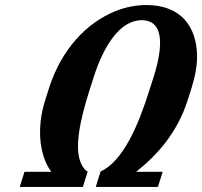

<svg xmlns="http://www.w3.org/2000/svg" viewBox="-20 -740 800 760"><path d="M159 -344C150 -315 144 -288 141 -261C132 -178 148 -108 183 -60H77L58 0H308L327 -61C315 -67 307 -79 300 -95C274 -155 296 -262 334 -382L351 -435C390 -557 454 -660 541 -660C629 -660 627 -559 588 -435L571 -382C527 -242 467 -102 378 -61L359 0H605L624 -60H519C601 -125 682 -214 723 -344L738 -391C753 -439 761 -482 760 -523C757 -634 697 -720 560 -720C518 -720 477 -712 437 -696C323 -650 223 -545 174 -391Z"/></svg>

Font: Aerodynamic
Style: Obl
Weight: 500
Designer: Google
Version: Version 2.000980; 2014